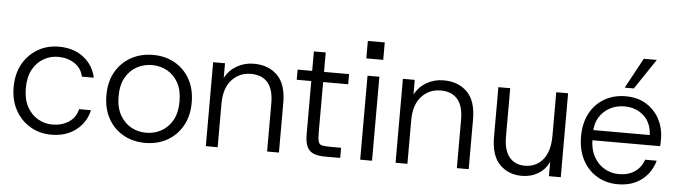

<svg xmlns="http://www.w3.org/2000/svg" viewBox="-47 -928 4003 1130"><g transform="rotate(5 1954.5 -362.5)"><path d="M281 12Q212 12 156.5 -20.5Q101 -53 68.5 -111.5Q36 -170 36 -248Q36 -327 68.5 -385Q101 -443 156.5 -475.5Q212 -508 281 -508Q368 -508 426.5 -463Q485 -418 501 -344H431Q420 -394 378.5 -421Q337 -448 281 -448Q237 -448 197 -425.5Q157 -403 132.5 -359Q108 -315 108 -248Q108 -182 132.5 -137.5Q157 -93 197 -70.5Q237 -48 281 -48Q337 -48 378.5 -75Q420 -102 431 -152H501Q486 -80 427 -34Q368 12 281 12Z M835 12Q763 12 706 -20Q649 -52 616.5 -110.5Q584 -169 584 -248Q584 -328 617 -386Q650 -444 707.5 -476Q765 -508 837 -508Q910 -508 966.5 -476Q1023 -444 1055.5 -386Q1088 -328 1088 -248Q1088 -169 1055 -110.5Q1022 -52 965 -20Q908 12 835 12ZM835 -48Q884 -48 925 -70.5Q966 -93 991 -137.5Q1016 -182 1016 -248Q1016 -315 991.5 -359Q967 -403 926 -425.5Q885 -448 837 -448Q789 -448 747.5 -425.5Q706 -403 681 -359Q656 -315 656 -248Q656 -182 681 -137.5Q706 -93 746.5 -70.5Q787 -48 835 -48Z M1193 0V-496H1263V-410Q1288 -456 1333 -482Q1378 -508 1433 -508Q1519 -508 1572 -456Q1625 -404 1625 -293V0H1555V-285Q1555 -367 1520.5 -407Q1486 -447 1421 -447Q1353 -447 1308 -398Q1263 -349 1263 -257V0Z M1896 0Q1858 0 1831.5 -10Q1805 -20 1791.5 -46.5Q1778 -73 1778 -122V-436H1692V-496H1778V-611H1848V-496H1996V-436H1848V-135Q1848 -99 1853.5 -83Q1859 -67 1875.5 -63.5Q1892 -60 1926 -60H1987V0Z M2105 0V-496H2175V0ZM2089 -597V-700H2189V-597Z M2314 0V-496H2384V-410Q2409 -456 2454 -482Q2499 -508 2554 -508Q2640 -508 2693 -456Q2746 -404 2746 -293V0H2676V-285Q2676 -367 2641.5 -407Q2607 -447 2542 -447Q2474 -447 2429 -398Q2384 -349 2384 -257V0Z M3060 12Q2981 12 2929.5 -40Q2878 -92 2878 -203V-496H2948V-211Q2948 -129 2981.5 -89Q3015 -49 3072 -49Q3140 -49 3180 -98Q3220 -147 3220 -239V-496H3290V0H3220V-84Q3198 -38 3156 -13Q3114 12 3060 12Z M3628 12Q3558 12 3504 -20.5Q3450 -53 3419 -111.5Q3388 -170 3388 -249Q3388 -328 3418.5 -386Q3449 -444 3504 -476Q3559 -508 3630 -508Q3702 -508 3753 -475.5Q3804 -443 3831 -391Q3858 -339 3858 -279Q3858 -269 3858 -258Q3858 -247 3857 -233H3442V-293H3790Q3787 -366 3741 -407Q3695 -448 3627 -448Q3582 -448 3543 -428Q3504 -408 3480 -369.5Q3456 -331 3456 -274V-247Q3456 -180 3481 -135.5Q3506 -91 3545.5 -69.5Q3585 -48 3628 -48Q3684 -48 3722 -74Q3760 -100 3776 -146H3844Q3832 -101 3803 -65Q3774 -29 3730 -8.5Q3686 12 3628 12ZM3619 -558 3716 -737H3793L3673 -558Z"/></g></svg>

Font: Host Grotesk Light
Style: Regular
Weight: 300
Designer: Doukan Karapınar
Foundry: Element Type
Version: Version 1.003